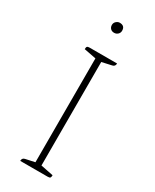

<svg xmlns="http://www.w3.org/2000/svg" viewBox="-210 -873 748 927"><g transform="rotate(30 164.0 -409.0)"><path d="M81 0Q81 -17 97 -20L148 -31V-610L81 -623Q81 -634 84.5 -637.5Q88 -641 98 -641H251Q251 -624 235 -621L181 -609V-32L251 -18Q251 -8 248 -4Q245 0 234 0ZM164 -762Q151 -762 143.5 -770Q136 -778 136 -790Q136 -802 145 -810Q154 -818 164 -818Q193 -818 193 -790Q193 -778 184.5 -770Q176 -762 164 -762Z"/></g></svg>

Font: Petrona Thin
Style: Regular
Weight: 100
Designer: Ringo R. Seeber
Foundry: Ringo R. Seeber
Version: Version 2.001; ttfautohint (v1.8.3)